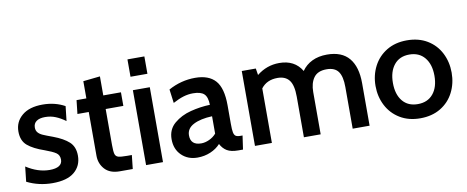

<svg xmlns="http://www.w3.org/2000/svg" viewBox="-63 -971 3042 1252"><g transform="rotate(-10 1458.5 -345.0)"><path d="M31 -29 42 -128Q119 -78 196 -78Q237 -78 258.5 -91.5Q280 -105 280 -132Q280 -162 258 -177Q236 -192 186 -210Q113 -235 75.5 -267Q38 -299 38 -360Q38 -424 86.5 -465Q135 -506 223 -506Q305 -506 370 -470L359 -373Q326 -397 294 -410Q262 -423 225 -423Q188 -423 168 -408.5Q148 -394 148 -367Q148 -347 159 -334Q170 -321 190.5 -312Q211 -303 255 -287Q322 -262 357.5 -229.5Q393 -197 393 -138Q393 -71 345 -30.5Q297 10 200 10Q109 10 31 -29Z M512 -116V-406H437L447 -496H512V-610L624 -622V-496H741V-406H624V-168Q624 -124 629 -107.5Q634 -91 650.5 -86Q667 -81 710 -81H740L730 10H644Q579 10 545.5 -27Q512 -64 512 -116Z M820 -700H932V-585H820ZM820 -496H932V0H820Z M1013 -137Q1013 -202 1059 -241Q1105 -280 1169.5 -296.5Q1234 -313 1298 -315Q1297 -367 1275 -387.5Q1253 -408 1202 -408Q1170 -408 1138.5 -398.5Q1107 -389 1068 -368L1056 -459Q1140 -505 1233 -505Q1323 -505 1367 -455.5Q1411 -406 1411 -292V-169Q1411 -130 1414.5 -112.5Q1418 -95 1427.5 -88Q1437 -81 1459 -81H1473L1460 10H1429Q1381 10 1354.5 -6Q1328 -22 1312 -53Q1286 -24 1246 -7Q1206 10 1160 10Q1096 10 1054.5 -30.5Q1013 -71 1013 -137ZM1299 -124V-239Q1222 -236 1175.5 -212Q1129 -188 1129 -142Q1129 -77 1200 -77Q1225 -77 1252.5 -89.5Q1280 -102 1299 -124Z M2300 -282V0H2188V-276Q2188 -346 2164.5 -378.5Q2141 -411 2087 -411Q2028 -411 2002 -375Q1976 -339 1976 -280V0H1865V-269Q1865 -345 1839.5 -378Q1814 -411 1762 -411Q1691 -411 1653 -361V0H1541V-496H1634L1641 -452Q1707 -505 1790 -505Q1892 -505 1939 -426Q1965 -464 2007.5 -484.5Q2050 -505 2106 -505Q2204 -505 2252 -447.5Q2300 -390 2300 -282Z M2383 -248Q2383 -319 2413.5 -378Q2444 -437 2501 -471.5Q2558 -506 2635 -506Q2713 -506 2770 -471.5Q2827 -437 2857 -378Q2887 -319 2887 -248Q2887 -177 2857 -118Q2827 -59 2770 -24.5Q2713 10 2635 10Q2558 10 2501 -24.5Q2444 -59 2413.5 -118Q2383 -177 2383 -248ZM2773 -248Q2773 -323 2736.5 -367.5Q2700 -412 2635 -412Q2570 -412 2534 -367.5Q2498 -323 2498 -248Q2498 -172 2534 -128Q2570 -84 2635 -84Q2700 -84 2736.5 -128Q2773 -172 2773 -248Z"/></g></svg>

Font: Cabin SemiBold
Style: Regular
Weight: 600
Designer: Pablo Impallari
Foundry: Pablo Impallari. http://www.impallari.com Igino Marini. http://www.ikern.com
Version: Version 2.200